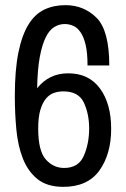

<svg xmlns="http://www.w3.org/2000/svg" viewBox="-20 -716 491 746"><path d="M128.4 -216.6Q128.4 -260.3 136.6 -288.3Q144.9 -316.3 158.4 -332.6Q171.9 -349 189.6 -355Q207.4 -361 225.9 -361Q285.6 -361 306 -316.9Q326.4 -272.9 326.4 -216.7Q326.4 -158.7 305.9 -111.1Q285.3 -63.4 229 -63.4Q187.4 -63.4 157.9 -96.5Q128.4 -129.6 128.4 -216.6ZM37.6 -341.9Q37.6 -275.4 43.6 -212.2Q49.6 -149 69.1 -99.5Q88.6 -50 125.9 -20Q163.3 10 226 10Q320.7 10 366.3 -53.7Q411.9 -117.4 411.9 -215.3Q411.9 -313 368.6 -372.1Q325.3 -431.1 245.1 -431.1Q207.7 -431.1 177.9 -416.9Q148.1 -402.6 124.3 -373.3Q125.7 -446.9 134.6 -494.8Q143.6 -542.7 157.7 -571.1Q171.9 -599.6 191 -611.1Q210.1 -622.6 231.3 -622.6Q248.3 -622.6 264.1 -615.9Q279.9 -609.3 292.6 -591.2Q305.3 -573.1 312.7 -542Q320.1 -510.9 320.1 -461.6H404.6Q404.6 -597.1 355.4 -646.6Q306.1 -696 233.9 -696Q188.6 -696 152.1 -678.7Q115.7 -661.4 90.4 -620.3Q65.1 -579.1 51.4 -511.4Q37.6 -443.6 37.6 -341.9Z"/></svg>

Font: Secuela Black
Style: Regular
Weight: 900
Designer: Fernando Haro
Foundry: deFharo
Version: Version 1.704